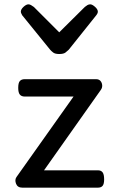

<svg xmlns="http://www.w3.org/2000/svg" viewBox="-20 -865 535 885"><path d="M83 0Q61 0 54 -18Q47 -36 56 -49L319 -420H94Q79 -420 71.5 -429Q64 -438 64 -460Q64 -483 71.5 -491.5Q79 -500 94 -500H423Q436 -500 443 -492Q450 -484 451 -472.5Q452 -461 445 -451L183 -80H431Q446 -80 453 -70.5Q460 -61 460 -38Q460 -17 453 -8.5Q446 0 431 0ZM396 -845Q405 -845 418 -833.5Q431 -822 431 -811Q431 -809 430 -805.5Q429 -802 424 -795L297 -636Q291 -630 282 -623Q273 -616 253 -616Q234 -616 225 -623Q216 -630 211 -636L82 -795Q78 -802 77 -805.5Q76 -809 76 -811Q76 -822 88.5 -833.5Q101 -845 111 -845Q117 -845 123 -841.5Q129 -838 136 -833L253 -716L371 -833Q377 -838 383 -841.5Q389 -845 396 -845Z"/></svg>

Font: Playwrite PE
Style: Regular
Weight: 400
Designer: Veronika Burian, José Scaglione
Foundry: TypeTogether
Version: Version 1.002